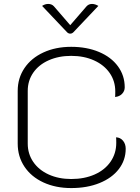

<svg xmlns="http://www.w3.org/2000/svg" viewBox="-20 -947 714 976"><path d="M70 -217V-485Q70 -550 104.5 -601Q139 -652 201 -680.5Q263 -709 342 -709Q421 -709 483 -683Q545 -657 579.5 -610Q614 -563 614 -503Q614 -484 600.5 -470Q587 -456 565 -454Q566 -458 566 -482Q566 -535 537.5 -576Q509 -617 458 -640Q407 -663 342 -663Q278 -663 227.5 -640.5Q177 -618 149 -577.5Q121 -537 121 -485V-217Q121 -165 149 -124Q177 -83 227.5 -60Q278 -37 342 -37Q409 -37 461 -60Q513 -83 542 -125Q571 -167 571 -221Q571 -244 570 -249Q592 -248 605.5 -231.5Q619 -215 619 -191Q619 -133 584 -87.5Q549 -42 486 -16.5Q423 9 342 9Q263 9 201 -19.5Q139 -48 104.5 -99.5Q70 -151 70 -217ZM420 -915Q431 -927 448 -927Q463 -927 480 -917L353 -783Q346 -776 337 -776Q328 -776 321 -783L194 -917Q209 -927 225 -927Q243 -927 254 -915L337 -819Z"/></svg>

Font: K2D Thin
Style: Regular
Weight: 100
Designer: Katatrad Aksorn Co.,Ltd.
Foundry: Cadson Demak Co.,Ltd.
Version: Version 1.000; ttfautohint (v1.6)